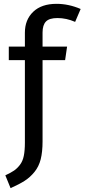

<svg xmlns="http://www.w3.org/2000/svg" viewBox="-20 -770 441 1002"><path d="M279.8 -675.8Q237.3 -675.8 219.7 -657.5Q202.1 -639.2 202.1 -600.1V-526.9H330.1L319.8 -456.1H202.1V-32.2Q202.1 22.9 192.4 61.3Q182.6 99.6 159.9 127.4Q137.2 155.3 109.1 173.3Q81.1 191.4 35.2 211.9L7.8 145Q37.1 131.3 53.5 120.1Q69.8 108.9 84.2 90.1Q98.6 71.3 104.2 43.5Q109.9 15.6 109.9 -25.9V-456.1H25.9V-526.9H109.9V-599.1Q109.9 -667 153.3 -708.5Q196.8 -750 274.9 -750Q338.4 -750 400.9 -723.1L372.1 -655.8Q326.7 -675.8 279.8 -675.8Z"/></svg>

Font: FiraGO
Style: Regular
Weight: 400
Designer: bBox Type
Foundry: bBox Type GmbH
Version: Version 1.001;PS 001.001;hotconv 1.0.88;makeotf.lib2.5.64775